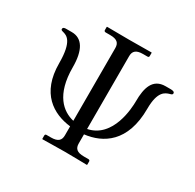

<svg xmlns="http://www.w3.org/2000/svg" viewBox="-143 -802 974 959"><g transform="rotate(30 343.5 -322.0)"><path d="M614 -535C541 -535 523 -474 523 -396C523 -358 515 -181 381 -154V-574C381 -602 395 -618 436 -618H462C467 -618 470 -621 470 -626V-645L468 -646C468 -646 375 -645 339 -645C300 -645 213 -646 213 -646L211 -645V-626C211 -621 215 -618 220 -618H246C286 -618 301 -604 301 -574V-155C236 -170 165 -226 165 -385C165 -483 134 -535 73 -535H42C31 -535 22 -534 22 -523C22 -518 27 -516 35 -514C57 -508 96 -497 96 -369C96 -195 199 -135 301 -123V-71C301 -43 287 -27 246 -27H220C215 -27 212 -24 212 -19V0L214 2C214 2 307 0 343 0C382 0 469 2 469 2L471 0V-19C471 -24 467 -27 462 -27H436C396 -27 381 -41 381 -71V-123C484 -135 591 -199 591 -392C591 -494 629 -505 651 -512C659 -514 666 -516 666 -523C666 -533 655 -535 643 -535Z"/></g></svg>

Font: Libertinus Math
Style: Regular
Weight: 400
Designer: Philipp H. Poll, Khaled Hosny
Foundry: Caleb Maclennan
Version: Version 7.050;RELEASE